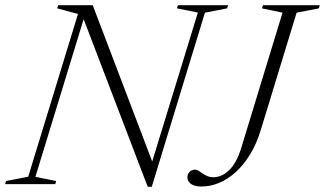

<svg xmlns="http://www.w3.org/2000/svg" viewBox="-48 -705 1244 735"><path d="M542 -67.5 525.5 -57 709.5 -657 629.5 -673 633 -685H825L821.5 -673L736.5 -656.5L533 10H517.5L265 -650.5L279.5 -655.5L87.5 -28L167 -12L163.5 0H-28.5L-25 -12L60 -28.5L250.5 -651.5L171 -673L174.5 -685H307ZM950.5 -208Q934.5 -155 909.8 -114.5Q885 -74 854.8 -46.5Q824.5 -19 791 -5Q757.5 9 722.5 9Q697 9 683.2 -0.8Q669.5 -10.5 669.5 -26Q669.5 -39 677.8 -47.2Q686 -55.5 699 -55.5Q705.5 -55.5 712.2 -51.2Q719 -47 727.2 -41.2Q735.5 -35.5 745.8 -31Q756 -26.5 769 -26.5Q801 -26.5 829.5 -53.8Q858 -81 876.5 -142L1033.5 -656.5L955 -673L958.5 -685H1176L1172.5 -673L1087.5 -656.5Z"/></svg>

Font: Newsreader 36pt Light
Style: Italic
Weight: 300
Italic angle: -17°
Designer: Hugues Gentile
Foundry: Production Type
Version: Version 1.003